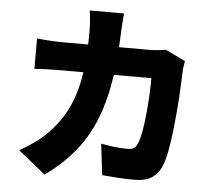

<svg xmlns="http://www.w3.org/2000/svg" viewBox="-58 -875 1115 993"><g transform="rotate(5 500.0 -378.0)"><path d="M546 -811Q544 -793 542 -764Q540 -735 539 -717Q538 -696 537.5 -675.5Q537 -655 535 -635H695Q733 -635 778 -643L881 -593Q879 -581 876.5 -563.5Q874 -546 874 -538Q873 -504 870.5 -453.5Q868 -403 863.5 -345.5Q859 -288 852.5 -231Q846 -174 837 -125.5Q828 -77 815 -45Q799 -4 765.5 18.5Q732 41 675 41Q629 41 585 38Q541 35 506 32L487 -130Q522 -123 558.5 -119Q595 -115 623 -115Q649 -115 660 -124Q671 -133 678 -152Q687 -173 694 -212.5Q701 -252 706 -301Q711 -350 713.5 -399.5Q716 -449 716 -490H521Q503 -364 465 -265.5Q427 -167 364.5 -89.5Q302 -12 209 55L68 -59Q103 -79 142.5 -106.5Q182 -134 216 -170Q281 -238 315.5 -317Q350 -396 363 -490H250Q227 -490 185.5 -489Q144 -488 109 -485V-643Q144 -639 183 -637Q222 -635 250 -635H375Q376 -654 376 -674Q376 -694 376 -714Q376 -725 375 -743.5Q374 -762 372 -780.5Q370 -799 368 -811Z"/></g></svg>

Font: Source Han Sans CN Heavy
Style: Regular
Weight: 900
Designer: Ryoko NISHIZUKA 西塚涼子 (kana, bopomofo & ideographs); Paul D. Hunt (Latin, Greek & Cyrillic); Sandoll Communications 산돌커뮤니
Foundry: Adobe
Version: Version 2.000;hotconv 1.0.107;makeotfexe 2.5.65593